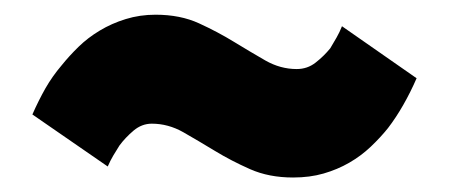

<svg xmlns="http://www.w3.org/2000/svg" viewBox="-20 -493 621 265"><path d="M384.5 -248Q407.6 -248 426.6 -253.5Q445.7 -259 462 -268.4Q478.3 -277.8 491.7 -290.5Q505.1 -303.2 515.5 -316.2Q526.7 -330.8 536.6 -348.2Q546.5 -365.5 555 -385L452 -456.8Q448.7 -448.4 444.6 -441.3Q440.5 -434.2 435.8 -426.3Q427 -415.5 415.6 -406.6Q404.3 -397.7 389.5 -397.7Q367 -397.7 346.3 -409.5Q325.6 -421.4 303 -435.2Q280.5 -449 254.7 -460.8Q228.8 -472.7 194.7 -472.7Q173 -472.7 153.6 -466.7Q134.1 -460.7 117.7 -450.8Q101.2 -440.9 88.3 -428.3Q75.4 -415.7 64.8 -402.5Q52.3 -387.8 42.7 -371.1Q33.2 -354.3 24.7 -335L128.7 -263.2Q132.2 -271.3 136.4 -278.4Q140.7 -285.5 144.9 -292.2Q152.9 -303 164.3 -312.7Q175.7 -322.3 189.5 -322.3Q212.2 -322.3 233 -310.5Q253.8 -298.6 276.5 -284.8Q299.2 -271 325.2 -259.5Q351.2 -248 384.5 -248Z"/></svg>

Font: Golos Text VF
Style: Regular
Weight: 400
Designer: A.Korolkova, Vitaly Kuzmin
Foundry: ParaType Ltd
Version: Version 2.005